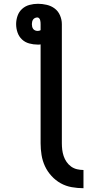

<svg xmlns="http://www.w3.org/2000/svg" viewBox="-20 -755 540 1012"><path d="M420 237Q389 237 358 231.5Q327 226 300 211Q273 196 251.5 172.5Q230 149 217 121Q204 93 199 62Q194 31 194 0V-521Q190 -520 186 -520Q182 -520 178 -520Q156 -520 134 -526Q112 -532 96 -547Q80 -562 72.5 -583.5Q65 -605 65 -628Q65 -650 72.5 -671.5Q80 -693 96.5 -708Q113 -723 135 -729Q157 -735 180 -735Q203 -735 226.5 -729.5Q250 -724 268.5 -710Q287 -696 296.5 -673.5Q306 -651 306 -628V0Q306 17 308 34Q310 51 315.5 67.5Q321 84 331 98.5Q341 113 355 123Q369 133 386 137Q403 141 420 141ZM178 -592Q183 -592 187 -593Q191 -594 194 -596V-628Q194 -633 193.5 -638.5Q193 -644 191.5 -649.5Q190 -655 186 -659Q182 -663 177 -663Q170 -663 164 -660Q158 -657 154.5 -652Q151 -647 149.5 -640.5Q148 -634 148 -628Q148 -621 149.5 -614.5Q151 -608 155 -602.5Q159 -597 165.5 -594.5Q172 -592 178 -592Z"/></svg>

Font: Iosevka Fixed
Style: Bold
Weight: 700
Monospace: yes
Designer: Belleve Invis
Foundry: Belleve Invis
Version: Version 32.3.0